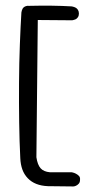

<svg xmlns="http://www.w3.org/2000/svg" viewBox="-20 -678 356 691"><path d="M152 -8Q129 -9 111 -16Q93 -23 80 -36.5Q67 -50 60.5 -68Q54 -86 53 -109Q50 -168 49 -238Q48 -308 48.5 -380.5Q49 -453 51.5 -518.5Q54 -584 57 -633Q58 -640 61 -646Q64 -652 71 -655Q78 -658 88 -657Q128 -658 166 -657.5Q204 -657 238 -655Q238 -655 242.5 -654Q247 -653 252 -650.5Q257 -648 260.5 -642.5Q264 -637 264 -629Q264 -621 260 -615.5Q256 -610 251 -608Q246 -606 242.5 -605.5Q239 -605 239 -605L116 -606L111 -112Q115 -85 126 -72.5Q137 -60 160 -58H238Q238 -58 242.5 -57Q247 -56 253 -53Q259 -50 264 -45Q269 -40 268 -31Q268 -22 263.5 -17Q259 -12 253.5 -9.5Q248 -7 244 -7Q240 -7 240 -7Z"/></svg>

Font: Sour Gummy Black ExtraLight
Style: Regular
Weight: 250
Version: Version 1.000